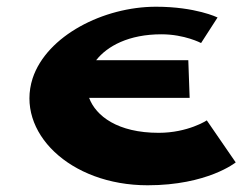

<svg xmlns="http://www.w3.org/2000/svg" viewBox="-20 -552 750 571"><path d="M452 -157C330 -157 265 -207 245 -261H544L540 -373H266C299 -415 363 -450 460 -450C529 -450 578 -424 578 -424L627 -500C627 -500 562 -532 444 -532C288 -532 119 -446 77 -319C26 -160 187 -1 419 -1C597 -1 681 -69 681 -69L595 -194C595 -194 539 -157 452 -157Z"/></svg>

Font: Hussar Milosc
Style: Bold
Weight: 700
Foundry: Cannot Into Space Fonts
Version: Version 1.02